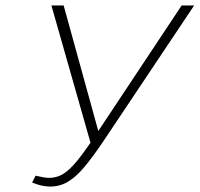

<svg xmlns="http://www.w3.org/2000/svg" viewBox="-20 -678 734 706"><path d="M164 8Q148 8 131 4Q114 0 98 -7L111 -32Q128 -28 139.5 -26Q151 -24 161 -24Q189 -24 212.5 -38.5Q236 -53 263 -86Q290 -119 326 -173L648 -658H694L357 -154Q319 -98 289 -62.5Q259 -27 229.5 -9.5Q200 8 164 8ZM316 -142 169 -658H214L349 -169Z"/></svg>

Font: Ysabeau ExtraLight
Style: Italic
Weight: 250
Italic angle: -12°
Version: Version 2.000;gftools[0.9.27.dev2+g8671c4b]